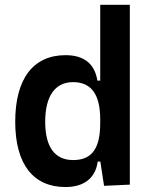

<svg xmlns="http://www.w3.org/2000/svg" viewBox="-20 -752 626 782"><path d="M246.6 9.8C321.8 9.8 369.1 -26.4 377.9 -93.8H388.7L403.8 4.9L508.8 0V-732.4H388.2V-423.8H376.5C366.2 -491.2 323.2 -527.3 247.1 -527.3C115.2 -527.3 42 -431.2 42 -256.3C42 -83.5 115.2 9.8 246.6 9.8ZM388.2 -251.5C388.2 -148.4 355.5 -100.1 277.8 -100.1C203.1 -100.1 164.1 -153.3 164.1 -256.3C164.1 -360.4 204.1 -417.5 277.8 -417.5C351.1 -417.5 388.2 -368.2 388.2 -265.6Z"/></svg>

Font: Cascadia Code PL SemiBold
Style: Regular
Weight: 600
Monospace: yes
Designer: Aaron Bell
Foundry: Saja Typeworks
Version: Version 2404.023